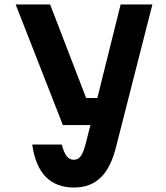

<svg xmlns="http://www.w3.org/2000/svg" viewBox="-20 -820 740 858"><path d="M204 -800 365 -382H415L519 -800H661L499 -165Q476 -71 430 -26.5Q384 18 311 18Q151 18 124 -174H256Q266 -137 278.5 -121.5Q291 -106 310 -106Q330 -106 342.5 -124.5Q355 -143 366 -190L384 -261H261L50 -800Z"/></svg>

Font: Martian Mono SemiBold
Style: Regular
Weight: 600
Monospace: yes
Designer: Roman Shamin
Foundry: Evil Martians
Version: Version 1.000; ttfautohint (v1.8.4.7-5d5b)